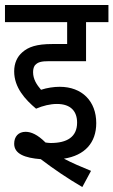

<svg xmlns="http://www.w3.org/2000/svg" viewBox="-20 -642 456 772"><path d="M209 -224C265 -224 290 -194 290 -149C290 -91 249 -67 184 -67C178 -67 170 -68 163 -69C131 -101 105 -112 83 -112C54 -112 37 -93 37 -64C37 -23 80 -7 144 -2C194 36 249 74 311 110L346 45C309 30 269 13 237 -4C321 -17 367 -68 367 -147C367 -235 310 -293 220 -293C197 -293 169 -289 145 -281C128 -301 113 -323 113 -352C113 -364 116 -376 123 -382C133 -392 146 -396 177 -396H326V-553H416V-622H0V-553H250V-465H191C126 -465 94 -453 70 -432C49 -414 37 -388 37 -355C37 -290 81 -242 125 -205C153 -217 182 -224 209 -224Z"/></svg>

Font: Noto Sans Condensed
Style: Regular
Weight: 400
Width: 3
Designer: Monotype Design Team
Foundry: Monotype Imaging Inc.
Version: Version 2.013